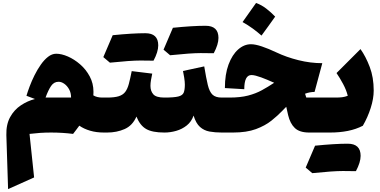

<svg xmlns="http://www.w3.org/2000/svg" viewBox="-20 -905 2595 1311"><path d="M363.8 -538.1Q399.9 -538.1 443.4 -519.3Q486.8 -500.5 526.9 -465.8Q566.9 -431.2 592.5 -383.5Q618.2 -335.9 618.2 -278.8Q618.2 -272.5 617.9 -266.4Q617.7 -260.3 617.2 -253.9Q641.1 -238.8 679.7 -238.8H711.4V0H689.9Q637.7 0 595.5 -12.5Q553.2 -24.9 521.5 -46.9Q511.2 -33.2 500.7 -19Q490.2 -4.9 479 9.3Q406.2 0 329.1 0Q290 0 253.7 2.4Q217.3 4.9 181.6 9.3L212.9 306.6L35.2 386.2L23.4 17.6Q21.5 -55.2 49.3 -105.5Q77.1 -155.8 122.8 -186Q168.5 -216.3 218.8 -229L160.6 -251Q168.5 -277.8 182.4 -314.9Q196.3 -352.1 215.6 -390.9Q234.9 -429.7 258.3 -463.1Q281.7 -496.6 308.3 -517.3Q335 -538.1 363.8 -538.1ZM379.9 -346.7Q348.6 -346.7 329.1 -318.4Q309.6 -290 291 -238.8H465.3Q465.3 -271 451.9 -295.2Q438.5 -319.3 418.9 -333Q399.4 -346.7 379.9 -346.7Z M749.5 -664.6Q884.3 -678.2 972.4 -678.2Q1060.5 -678.2 1060.5 -595.2Q1060.5 -551.3 1028.3 -490.7Q1006.8 -491.7 939.2 -491.7Q871.6 -491.7 730.5 -477.1Q703.1 -500.5 685.5 -515.1Q720.2 -597.2 749.5 -664.6ZM711.4 0Q699.7 0 693.8 -8.3Q688 -16.6 688 -41V-197.8Q688 -222.2 693.8 -230.5Q699.7 -238.8 711.4 -238.8Q761.2 -238.8 790.3 -247.8Q819.3 -256.8 835 -277.3Q850.6 -297.9 859.9 -332.8Q869.1 -367.7 879.4 -419.4L1019.5 -402.3Q1014.6 -379.9 1011 -358.6Q1007.3 -337.4 1007.3 -318.8Q1007.3 -283.2 1026.9 -261Q1046.4 -238.8 1102.5 -238.8H1103V0H1102.5Q1020 0 978 -24.2Q936 -48.3 911.6 -108.9Q884.8 -47.4 830.8 -23.7Q776.9 0 711.4 0Z M1103 0Q1091.3 0 1085.4 -8.3Q1079.6 -16.6 1079.6 -41V-197.8Q1079.6 -222.2 1085.4 -230.5Q1091.3 -238.8 1103 -238.8Q1168 -238.8 1197.3 -246.1Q1226.6 -253.4 1234.4 -272.7Q1242.2 -292 1242.2 -327.6Q1242.2 -346.2 1237.8 -374.8Q1233.4 -403.3 1229.5 -420.4L1374.5 -451.7Q1387.7 -371.6 1398.9 -325Q1410.2 -278.3 1431.2 -258.5Q1452.1 -238.8 1494.1 -238.8H1494.6V0H1494.1Q1448.2 0 1410.6 -6.8Q1373 -13.7 1345.5 -38.3Q1317.9 -63 1301.8 -115.7Q1287.1 -73.7 1255.1 -48.3Q1223.1 -22.9 1183.1 -11.5Q1143.1 0 1103 0ZM1160.6 -715.3Q1295.4 -729 1383.5 -729Q1471.7 -729 1471.7 -646Q1471.7 -602.1 1439.5 -541.5Q1418 -542.5 1350.3 -542.5Q1282.7 -542.5 1141.6 -527.8Q1114.3 -551.3 1096.7 -565.9Q1131.3 -647.9 1160.6 -715.3Z M1693.4 -603Q1723.1 -603 1768.1 -587.9Q1813 -572.8 1866.7 -547.4Q1935.5 -514.6 2017.8 -494.1Q2100.1 -473.6 2180.7 -473.6L2127.9 -277.3Q2095.7 -277.3 2063 -265.1L2071.3 -238.8H2215.8V0H2091.3Q2025.4 0 1993.2 -30.8Q1960.9 -61.5 1947.3 -119.1L1934.6 -175.8Q1927.7 -168.9 1920.9 -162.1Q1914.1 -155.3 1907.7 -148.4Q1876.5 -115.7 1833.5 -81.3Q1790.5 -46.9 1727.3 -23.4Q1664.1 0 1570.8 0H1494.6Q1482.9 0 1477.1 -8.3Q1471.2 -16.6 1471.2 -41V-197.8Q1471.2 -222.2 1477.1 -230.5Q1482.9 -238.8 1494.6 -238.8H1546.9Q1621.1 -238.8 1673.8 -252.4Q1726.6 -266.1 1768.3 -289.1Q1810.1 -312 1852.1 -339.8Q1826.2 -351.1 1804.2 -360.6Q1782.2 -370.1 1763.7 -376.5Q1743.2 -383.8 1726.6 -388.2Q1710 -392.6 1696.8 -392.6Q1647.9 -392.6 1647.9 -295.9L1515.6 -303.7Q1515.6 -397.5 1540.5 -464.4Q1565.4 -531.2 1606 -567.1Q1646.5 -603 1693.4 -603ZM1728.5 -884.8Q1766.1 -871.1 1798.8 -845.7Q1831.5 -820.3 1858.9 -791.5Q1836.4 -759.8 1813.2 -727.5Q1790 -695.3 1765.6 -662.1Q1737.3 -687 1705.6 -710.2Q1673.8 -733.4 1636.2 -754.4Q1684.6 -821.3 1728.5 -884.8Z M2131.3 89.8Q2266.1 76.2 2354.2 76.2Q2442.4 76.2 2442.4 159.2Q2442.4 203.1 2410.2 263.7Q2388.7 262.7 2321 262.7Q2253.4 262.7 2112.3 277.3Q2085 253.9 2067.4 239.3Q2102.1 157.2 2131.3 89.8ZM2215.8 0Q2204.1 0 2198.2 -8.3Q2192.4 -16.6 2192.4 -41V-197.8Q2192.4 -222.2 2198.2 -230.5Q2204.1 -238.8 2215.8 -238.8H2272.5Q2297.4 -238.8 2316.7 -241.2Q2335.9 -243.7 2354.5 -251Q2345.2 -289.6 2322.8 -331.5Q2300.3 -373.5 2277.8 -406.2L2441.4 -569.8Q2477.5 -519.5 2504.6 -448Q2531.7 -376.5 2531.7 -287.1Q2531.7 -231.9 2511.2 -167.7Q2490.7 -103.5 2457.5 -46.4Q2411.6 -22.5 2355.5 -11.2Q2299.3 0 2233.4 0Z"/></svg>

Font: Pinar Black
Style: Regular
Weight: 900
Designer: Amin Abedi
Version: Version 3.000